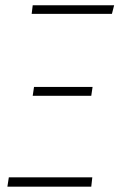

<svg xmlns="http://www.w3.org/2000/svg" viewBox="-20 -702 449 722"><path d="M409.2 -682.1 400.9 -649.9H99.1L103 -682.1ZM328.1 -375 323.2 -341.8H103L107.9 -375ZM327.1 -35.2 323.2 0H7.8L13.2 -35.2Z"/></svg>

Font: Fira Sans Compressed UltraLight
Style: Italic
Weight: 200
Width: 3
Italic angle: -8°
Designer: Carrois Corporate & Edenspiekermann AG
Foundry: Carrois Corporate GbR & Edenspiekermann AG
Version: Version 4.203;PS 004.203;hotconv 1.0.88;makeotf.lib2.5.64775